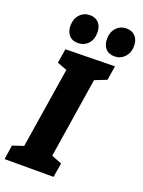

<svg xmlns="http://www.w3.org/2000/svg" viewBox="-177 -1009 811 1087"><g transform="rotate(20 229.0 -465.5)"><path d="M402 -707 388 -621 317 -593 241 -110 303 -86 289 0H-6L7 -86L73 -108L150 -594L91 -616L105 -702ZM86 -838Q86 -879 110 -905Q134 -931 171 -931Q204 -931 223.5 -910Q243 -889 243 -852Q243 -810 219 -784.5Q195 -759 158 -759Q124 -759 105 -780.5Q86 -802 86 -838ZM306 -838Q306 -879 330 -905Q354 -931 391 -931Q424 -931 444 -910Q464 -889 464 -852Q464 -811 439.5 -785Q415 -759 378 -759Q344 -759 325 -780.5Q306 -802 306 -838Z"/></g></svg>

Font: Bitter Pro ExtraBold
Style: Italic
Weight: 800
Italic angle: -9°
Designer: Sol Matas, and Bitter project Authors
Foundry: Sol Matas
Version: Version 1.010